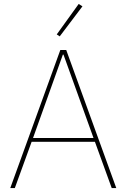

<svg xmlns="http://www.w3.org/2000/svg" viewBox="-20 -951 640 971"><path d="M545 0 460 -234H140L55 0H32L285 -698H315L568 0ZM301 -675H298L147 -253H453ZM282 -767 267 -777 378 -931 397 -919Z"/></svg>

Font: IBM Plex Sans Devanagari Thin
Style: Regular
Weight: 100
Designer: Mike Abbink, Paul van der Laan, Pieter van Rosmalen, Erin McLaughlin
Foundry: Bold Monday
Version: Version 1.1